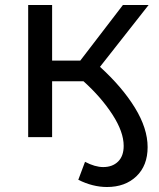

<svg xmlns="http://www.w3.org/2000/svg" viewBox="-20 -550 638 770"><path d="M409 200Q352 200 294 171L321 99Q361 120 394 120Q431 120 453.5 98Q476 76 476 35Q476 -21 431 -90.5Q386 -160 315 -224H189V0H93V-530H189V-307H302L473 -530H576L381 -282Q470 -201 521 -118Q572 -35 572 40Q572 114 527 157Q482 200 409 200Z"/></svg>

Font: Argentum Novus
Style: Regular
Weight: 400
Designer: Julieta Ulanovsky
Foundry: Julieta Ulanovsky
Version: Version 7.20;July 27, 2021;FontCreator 13.0.0.2683 64-bit